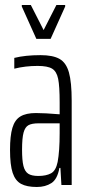

<svg xmlns="http://www.w3.org/2000/svg" viewBox="-20 -738 347 766"><path d="M20 -140Q20 -196 29.5 -228Q39 -260 61.5 -273.5Q84 -287 123 -287Q158 -287 218 -282V-329Q218 -394 212 -423.5Q206 -453 188 -464Q170 -475 130 -475Q81 -475 37 -464V-507Q81 -518 142 -518Q191 -518 217.5 -503Q244 -488 255 -449Q266 -410 266 -336V0H225L221 -68H217Q209 -23 185 -7.5Q161 8 127 8Q87 8 64 -4.5Q41 -17 30.5 -48.5Q20 -80 20 -140ZM210 -92Q218 -135 218 -207V-246H134Q107 -246 93.5 -238.5Q80 -231 74 -209Q68 -187 68 -141Q68 -98 73.5 -76Q79 -54 92.5 -45Q106 -36 133 -36Q164 -36 183.5 -46.5Q203 -57 210 -92ZM125 -583 67 -712V-718H103L154 -618L205 -718H240V-712L182 -583Z"/></svg>

Font: Saira Ultra Condensed Light
Style: Regular
Weight: 300
Width: 1
Designer: Hector Gatti with collaboration of the Omnibus-Type team
Foundry: Omnibus-Type
Version: Version 1.001; ttfautohint (v1.8)